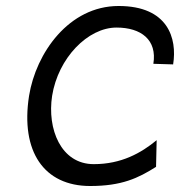

<svg xmlns="http://www.w3.org/2000/svg" viewBox="-20 -610 601 641"><path d="M77 -290C48 -104 127 11 281 11C386 11 441 -15 501 -53L503 -142C451 -99 385 -62 293 -62C183 -62 137 -180 154 -290C174 -416 273 -518 369 -518C451 -518 505 -477 492 -397L558 -395C572 -482 541 -590 376 -590C210 -590 100 -433 77 -290Z"/></svg>

Font: Charger Pro
Style: Obl
Weight: 400
Designer: Jasper
Foundry: Cannot Into Space Fonts
Version: Version 1.09